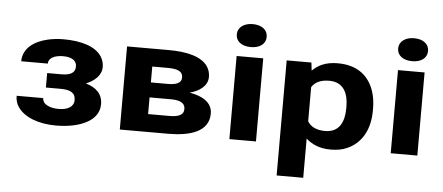

<svg xmlns="http://www.w3.org/2000/svg" viewBox="-58 -875 2803 1215"><g transform="rotate(5 1344.0 -267.5)"><path d="M420 -160C420 -116 378 -96 324 -96C272 -96 221 -114 221 -156H52C52 -127 60 -103 75 -82C117 -24 206 10 316 10C396 10 465 -5 513 -32C556 -56 589 -93 589 -149C589 -217 545 -253 482 -272C532 -292 579 -329 579 -384C579 -409 572 -431 560 -450C521 -511 430 -538 316 -538C281 -538 248 -534 217 -527C135 -508 62 -461 62 -376H231C231 -415 275 -431 324 -431C375 -431 410 -413 410 -373C410 -332 378 -316 324 -316H232V-224H324C385 -224 420 -209 420 -160Z M1254 -381C1254 -406 1247 -427 1235 -446C1195 -506 1100 -528 986 -528H721V0H1027C1168 0 1286 -35 1286 -151C1286 -224 1217 -259 1141 -271C1201 -287 1254 -322 1254 -381ZM1117 -165C1117 -125 1080 -113 1027 -113H891V-219H1027C1081 -219 1117 -205 1117 -165ZM1085 -362C1085 -324 1048 -314 996 -314H891V-415H986C1044 -415 1085 -406 1085 -362Z M1586 0V-528H1417V0ZM1501 -592C1557 -592 1596 -619 1596 -665C1596 -711 1557 -738 1501 -738C1446 -738 1406 -709 1406 -665C1406 -619 1445 -592 1501 -592Z M1898 -477 1892 -528H1735V203H1904V-46C1940 -14 1988 10 2060 10C2100 10 2136 4 2166 -10C2258 -51 2306 -141 2306 -259V-270C2306 -310 2301 -347 2290 -380C2261 -469 2192 -538 2059 -538C1982 -538 1934 -513 1898 -477ZM2016 -104C1958 -104 1923 -124 1904 -156V-373C1924 -404 1958 -423 2015 -423C2109 -423 2137 -349 2137 -270V-259C2137 -180 2111 -104 2016 -104Z M2611 0V-528H2442V0ZM2526 -592C2582 -592 2621 -619 2621 -665C2621 -711 2582 -738 2526 -738C2471 -738 2431 -709 2431 -665C2431 -619 2470 -592 2526 -592Z"/></g></svg>

Font: Asimov
Style: XWid
Weight: 500
Designer: Google
Version: Version 2.000980; 2014